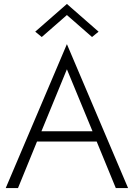

<svg xmlns="http://www.w3.org/2000/svg" viewBox="-20 -950 676 970"><path d="M139 -235H499L481 -287H157ZM318 -600 456 -266 461 -253 565 0H627L318 -727L9 0H71L176 -257L182 -269ZM318 -874 445 -763 478 -790 318 -930 158 -790 191 -763Z"/></svg>

Font: Jost Light
Style: Regular
Weight: 300
Version: Version 3.710